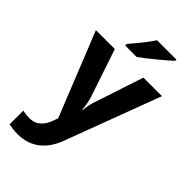

<svg xmlns="http://www.w3.org/2000/svg" viewBox="-301 -848 1170 1170"><g transform="rotate(45 284.5 -263.0)"><path d="M0 -546 217 -4 208 23C189 77 157 120 93 120C72 120 52 118 34 114V232C59 237 84 240 110 240C231 240 302 167 338 70L569 -546H409L308 -239C297 -209 290 -177 287 -144H284C281 -181 275 -212 266 -239L163 -546ZM474 -756V-766H307C286 -733 248 -684 192 -619V-606H291C328 -631 444 -726 474 -756Z"/></g></svg>

Font: Passageway
Style: Regular
Weight: 700
Foundry: Ascender Corporation
Version: Version 1.11